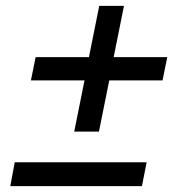

<svg xmlns="http://www.w3.org/2000/svg" viewBox="-20 -632 622 652"><path d="M366 -438 401 -612H317L282 -438H101L85 -359H267L232 -185H316L351 -359H532L548 -438ZM15 0H462L478 -81H30Z"/></svg>

Font: AWKNG-Font Medium
Style: Italic
Weight: 500
Italic angle: -11.3°
Designer: Awakening Church
Foundry: Awakening Church
Version: Version 1.700;PS 001.700;hotconv 1.0.88;makeotf.lib2.5.64775